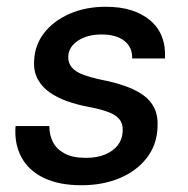

<svg xmlns="http://www.w3.org/2000/svg" viewBox="-20 -536 555 568"><path d="M221 12Q154 12 109 -10Q64 -32 43 -71.5Q22 -111 26 -163H126Q126 -137 136.5 -116Q147 -95 171 -82Q195 -69 234 -69Q267 -69 291 -79Q315 -89 328.5 -106.5Q342 -124 343 -148Q344 -171 332 -184.5Q320 -198 296.5 -206Q273 -214 241 -220Q209 -226 179 -236.5Q149 -247 126.5 -263Q104 -279 91.5 -302Q79 -325 81 -357Q83 -403 110.5 -438.5Q138 -474 185.5 -495Q233 -516 293 -516Q377 -516 424.5 -475.5Q472 -435 468 -363H371Q372 -396 348 -415Q324 -434 281 -434Q238 -434 210.5 -415.5Q183 -397 182 -369Q181 -350 192.5 -336.5Q204 -323 227.5 -314.5Q251 -306 285 -299Q320 -292 350 -281.5Q380 -271 402.5 -255.5Q425 -240 436.5 -216.5Q448 -193 446 -159Q444 -107 414 -68.5Q384 -30 334 -9Q284 12 221 12Z"/></svg>

Font: DM Sans Medium
Style: Italic
Weight: 500
Italic angle: -10°
Designer: Colophon Foundry, Jonny Pinhorn
Foundry: Colophon Foundry
Version: Version 4.004;gftools[0.9.30]